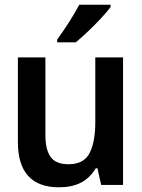

<svg xmlns="http://www.w3.org/2000/svg" viewBox="-20 -786 603 816"><path d="M231 10Q56 10 56 -183V-542H173V-212Q173 -149 195.5 -118.5Q218 -88 271 -88Q336 -88 360.5 -135Q385 -182 385 -266V-542H503V0H410L394 -71H387Q362 -29 323.5 -9.5Q285 10 231 10ZM223 -618Q248 -652 273.5 -692Q299 -732 317 -766H450V-756Q436 -737 410 -709Q384 -681 354.5 -653Q325 -625 302 -606H223Z"/></svg>

Font: Noto Sans Mono SemiCondensed SemiBold
Style: Regular
Weight: 600
Width: 4
Designer: Monotype Design Team
Foundry: Monotype Imaging Inc.
Version: Version 2.014; ttfautohint (v1.8.4.7-5d5b)